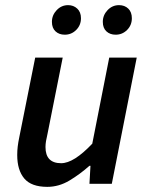

<svg xmlns="http://www.w3.org/2000/svg" viewBox="-20 -715 577 747"><path d="M232 -580Q210 -580 196 -593Q182 -606 182 -630Q182 -656 200.5 -675.5Q219 -695 245 -695Q266 -695 280.5 -681.5Q295 -668 295 -644Q295 -617 276.5 -598.5Q258 -580 232 -580ZM430 -580Q408 -580 394 -593Q380 -606 380 -630Q380 -656 398.5 -675.5Q417 -695 443 -695Q465 -695 479 -681.5Q493 -668 493 -644Q493 -617 474.5 -598.5Q456 -580 430 -580ZM512 -491 415 0H328L332 -70H328Q291 -37 250 -12.5Q209 12 164 12Q102 12 74.5 -20.5Q47 -53 47 -112Q47 -129 49 -145.5Q51 -162 55 -181L117 -491H224L165 -195Q161 -178 159 -166Q157 -154 157 -143Q157 -80 218 -80Q267 -80 339 -156L405 -491Z"/></svg>

Font: TypoPRO Source Sans Pro
Style: Italic
Weight: 600
Italic angle: -11°
Designer: Paul D. Hunt
Foundry: Adobe Systems Incorporated
Version: Version 1.075;PS 2.000;hotconv 1.0.86;makeotf.lib2.5.63406